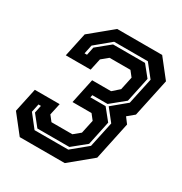

<svg xmlns="http://www.w3.org/2000/svg" viewBox="-179 -822 895 944"><g transform="rotate(30 268.0 -350.0)"><path d="M66 0 -15 -103 14 -238.5H155L140.5 -172L164.5 -141.5H283L320 -172L336.5 -248.5L312.5 -279H204.5L234.5 -420H342L380 -453.5L396 -528L372 -558.5H253.5L216.5 -528L202 -461.5H61L90 -597L215 -700H470.5L551.5 -597L505.5 -381.5L467.5 -350L492 -317.5L446.5 -103L321.5 0ZM112 -66H303.5L391 -138L422 -283L369 -350L450 -417L482 -566L425 -638H233.5L146.5 -566L136 -516H150L159.5 -562L235.5 -624H417L467 -562L437 -421L358.5 -357H272L269 -343H355.5L407 -279L378 -142L301.5 -80H120L70.5 -142L79.5 -185H65.5L55.5 -138Z"/></g></svg>

Font: Tourney Thin
Style: Italic
Weight: 100
Italic angle: -12°
Designer: Tyler Finck
Foundry: Etcetera Type Co
Version: Version 1.015